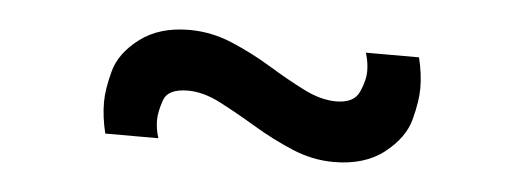

<svg xmlns="http://www.w3.org/2000/svg" viewBox="-28 -446 717 263"><g transform="rotate(5 331.0 -314.5)"><path d="M436.5 -233Q407 -233 378.8 -245Q350.5 -257 324.2 -272.8Q298 -288.5 274.2 -300.8Q250.5 -313 229.5 -313Q202 -313 196.2 -296.8Q190.5 -280.5 190.5 -269Q190.5 -257 194.5 -244.5H121.5Q116 -267 116 -287.5Q116 -305 122.8 -330.2Q129.5 -355.5 156.2 -375.8Q183 -396 224 -396Q254.5 -396 283 -384Q311.5 -372 337.8 -356Q364 -340 387.8 -328Q411.5 -316 432.5 -316Q457 -316 464.2 -332Q471.5 -348 471.5 -361Q471.5 -373 467.5 -386H540.5Q546 -364 546 -344Q546 -326 539.2 -300.5Q532.5 -275 505.8 -254Q479 -233 436.5 -233Z"/></g></svg>

Font: Cns Manrope
Style: Regular
Weight: 400
Designer: Mikhail Sharanda
Foundry: Mikhail Sharanda
Version: Version 4.504